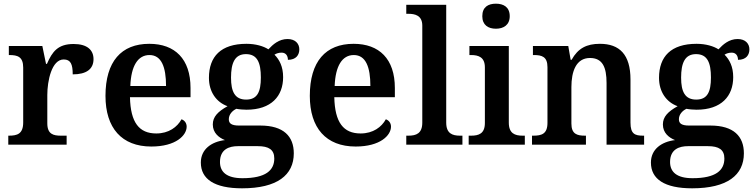

<svg xmlns="http://www.w3.org/2000/svg" viewBox="-20 -786 4098 1043"><path d="M25 0H342V-49H311C270 -49 237 -57 237 -116V-270C237 -347 261 -463 326 -463C364 -463 375 -437 375 -382C450 -382 488 -411 488 -465C488 -514 454 -547 380 -547C295 -547 264 -506 235 -439H230L210 -536H28V-487H31C75 -487 106 -478 106 -419V-121C106 -58 73 -49 28 -49H25Z M802 10C936 10 994 -51 994 -98C994 -119 981 -133 966 -138C943 -96 897 -61 829 -61C736 -61 689 -120 686 -258H1015V-308C1015 -466 930 -548 791 -548C639 -548 553 -452 553 -265C553 -91 641 10 802 10ZM882 -319H688C692 -428 729 -487 792 -487C857 -487 882 -422 882 -319Z M1295 237C1486 237 1576 165 1576 47C1576 -45 1521 -104 1394 -104H1278C1237 -104 1223 -116 1223 -138C1223 -165 1243 -185 1264 -195C1277 -192 1304 -190 1319 -190C1454 -190 1518 -264 1518 -367C1518 -424 1498 -462 1471 -489C1482 -496 1494 -500 1510 -500C1532 -500 1544 -484 1544 -461C1589 -461 1606 -488 1606 -518C1606 -548 1585 -574 1542 -574C1495 -574 1462 -544 1438 -518C1412 -535 1369 -548 1319 -548C1180 -548 1115 -479 1115 -363C1115 -287 1155 -231 1216 -209C1164 -180 1136 -152 1136 -110C1136 -64 1169 -38 1202 -25C1128 -16 1071 25 1071 97C1071 187 1145 237 1295 237ZM1317 -245C1256 -245 1235 -288 1235 -364C1235 -443 1255 -492 1316 -492C1378 -492 1397 -445 1397 -365C1397 -287 1378 -245 1317 -245ZM1297 182C1211 182 1175 148 1175 94C1175 24 1226 8 1272 8H1381C1440 8 1470 27 1470 75C1470 139 1424 182 1297 182Z M1912 10C2046 10 2104 -51 2104 -98C2104 -119 2091 -133 2076 -138C2053 -96 2007 -61 1939 -61C1846 -61 1799 -120 1796 -258H2125V-308C2125 -466 2040 -548 1901 -548C1749 -548 1663 -452 1663 -265C1663 -91 1751 10 1912 10ZM1992 -319H1798C1802 -428 1839 -487 1902 -487C1967 -487 1992 -422 1992 -319Z M2187 0H2492V-49H2479C2437 -49 2404 -61 2404 -120V-760H2187V-711H2199C2233 -711 2274 -703 2274 -647V-120C2274 -61 2241 -49 2199 -49H2187Z M2674 -630C2715 -630 2749 -650 2749 -698C2749 -748 2715 -766 2674 -766C2632 -766 2600 -748 2600 -698C2600 -650 2632 -630 2674 -630ZM2526 0H2831V-49H2819C2777 -49 2744 -61 2744 -120V-536H2530V-487H2539C2580 -487 2614 -475 2614 -420V-118C2614 -60 2581 -49 2539 -49H2526Z M2870 0H3163V-49H3158C3114 -49 3084 -58 3084 -115V-313C3084 -397 3109 -471 3185 -471C3253 -471 3275 -421 3275 -335V0H3479V-49H3474C3429 -49 3405 -58 3405 -120V-354C3405 -490 3345 -548 3239 -548C3167 -548 3120 -524 3085 -461H3080L3067 -536H2875V-487H2880C2924 -487 2954 -478 2954 -421V-119C2954 -58 2922 -49 2877 -49H2870Z M3740 237C3931 237 4021 165 4021 47C4021 -45 3966 -104 3839 -104H3723C3682 -104 3668 -116 3668 -138C3668 -165 3688 -185 3709 -195C3722 -192 3749 -190 3764 -190C3899 -190 3963 -264 3963 -367C3963 -424 3943 -462 3916 -489C3927 -496 3939 -500 3955 -500C3977 -500 3989 -484 3989 -461C4034 -461 4051 -488 4051 -518C4051 -548 4030 -574 3987 -574C3940 -574 3907 -544 3883 -518C3857 -535 3814 -548 3764 -548C3625 -548 3560 -479 3560 -363C3560 -287 3600 -231 3661 -209C3609 -180 3581 -152 3581 -110C3581 -64 3614 -38 3647 -25C3573 -16 3516 25 3516 97C3516 187 3590 237 3740 237ZM3762 -245C3701 -245 3680 -288 3680 -364C3680 -443 3700 -492 3761 -492C3823 -492 3842 -445 3842 -365C3842 -287 3823 -245 3762 -245ZM3742 182C3656 182 3620 148 3620 94C3620 24 3671 8 3717 8H3826C3885 8 3915 27 3915 75C3915 139 3869 182 3742 182Z"/></svg>

Font: Noto Serif Sinhala SemiBold
Style: Regular
Weight: 600
Designer: Jelle Bosma - Monotype Design Team
Foundry: Monotype Imaging Inc.
Version: Version 2.007